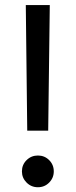

<svg xmlns="http://www.w3.org/2000/svg" viewBox="-20 -748 305 774"><path d="M89.8 -221.2 84 -727.5H180.7L174.3 -221.2ZM132.8 6.8Q106 6.8 87.2 -12Q68.4 -30.8 68.4 -57.1Q68.4 -84 87.2 -102.5Q106 -121.1 132.8 -121.1Q159.7 -121.1 178.2 -102.5Q196.8 -84 196.8 -57.1Q196.8 -30.8 178.2 -12Q159.7 6.8 132.8 6.8Z"/></svg>

Font: Inter 20pt
Style: Regular
Weight: 400
Version: Version 4.001;git-66647c0bb